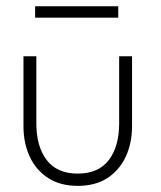

<svg xmlns="http://www.w3.org/2000/svg" viewBox="-20 -594 526 626"><path d="M98.5 -192Q98.5 -116.5 132.2 -72.2Q166 -28 233.5 -28Q301 -28 334.8 -72.2Q368.5 -116.5 368.5 -192V-410.5H410.5V-183Q410.5 -127 389.8 -82.8Q369 -38.5 329.8 -13.2Q290.5 12 233.5 12Q177 12 137.5 -13.2Q98 -38.5 77.2 -82.8Q56.5 -127 56.5 -183V-410.5H98.5ZM94.5 -536.5V-573.5H365.5V-536.5Z"/></svg>

Font: League Spartan Thin ExtraLight
Style: Regular
Weight: 250
Version: Version 2.002